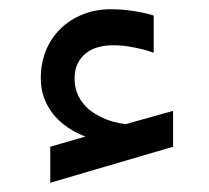

<svg xmlns="http://www.w3.org/2000/svg" viewBox="-20 -396 452 416"><path d="M355 -78.1 88.9 0V-78.1L165 -100.1Q137.7 -110.4 116.7 -127.4Q107.4 -134.8 98.9 -144.5Q90.3 -154.3 83.5 -166.5Q76.7 -178.7 72.5 -193.6Q68.4 -208.5 68.4 -226.6Q68.4 -259.3 79.6 -286.6Q90.8 -314 111.1 -333.7Q131.3 -353.5 159.2 -364.7Q187 -376 220.7 -376Q240.7 -376 257.3 -373.8Q273.9 -371.6 286.6 -369.1Q301.3 -366.2 313 -362.3V-281.7Q301.3 -286.1 287.1 -289.6Q274.9 -292.5 259 -295.2Q243.2 -297.9 225.1 -297.9Q207 -297.9 191.7 -293.5Q176.3 -289.1 165.3 -280Q154.3 -271 147.9 -257.6Q141.6 -244.1 141.6 -226.6Q141.6 -210 146.2 -197Q150.9 -184.1 158.7 -173.8Q166.5 -163.6 176.5 -156Q186.5 -148.4 196.8 -143.6Q220.7 -130.9 252 -127L355 -155.8Z"/></svg>

Font: Segoe UI Historic
Style: Regular
Weight: 400
Foundry: Microsoft Corporation
Version: Version 1.03